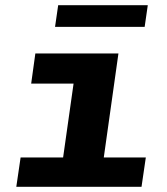

<svg xmlns="http://www.w3.org/2000/svg" viewBox="-20 -716 640 736"><path d="M206 0 262 -395.5H99.5L115.5 -511H434L362 0ZM42.5 0 59 -112.5H539L522.5 0ZM191 -613 203 -696H546.5L534.5 -613Z"/></svg>

Font: Chivo Mono Medium
Style: Italic
Weight: 500
Italic angle: -8.05°
Monospace: yes
Designer: Hector Gatti
Foundry: Omnibus-Type
Version: Version 1.008